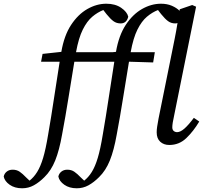

<svg xmlns="http://www.w3.org/2000/svg" viewBox="-188 -767 1096 1033"><path d="M-69 246Q-109 246 -136 227Q-163 208 -168 183Q-165 167 -152 156.5Q-139 146 -120 146Q-98 146 -82 157Q-66 168 -47 188L-29 205Q-18 196 -8 185Q2 174 12 158Q30 129 44 82.5Q58 36 71 -43Q88 -141 102.5 -238Q117 -335 133 -435H33L41 -477L142 -488Q157 -576 194.5 -633Q232 -690 282 -718.5Q332 -747 384 -747Q432 -747 464 -725Q496 -703 502 -677Q493 -641 461 -641Q439 -641 422.5 -653Q406 -665 385 -691L368 -713Q337 -701 308.5 -677Q280 -653 257.5 -608Q235 -563 221 -486H417L436 -488Q451 -576 488.5 -633Q526 -690 576 -718.5Q626 -747 678 -747Q711 -747 736.5 -736Q762 -725 778 -709Q778 -711 778.5 -713Q779 -715 779 -717L846 -740L867 -731L749 -146Q739 -102 739 -82Q739 -69 746.5 -62.5Q754 -56 765 -56Q782 -56 803.5 -74.5Q825 -93 855 -133L884 -113Q853 -61 814.5 -24Q776 13 723 13Q693 13 674 -4.5Q655 -22 655 -55Q655 -69 657.5 -85.5Q660 -102 665 -129L736 -480Q744 -520 752 -559.5Q760 -599 767 -643Q764 -642 761 -641.5Q758 -641 755 -641Q733 -641 716.5 -653Q700 -665 679 -691L662 -713Q631 -701 602.5 -677Q574 -653 551.5 -608Q529 -563 515 -486H645L636 -431L506 -435Q490 -340 474 -239Q458 -138 440 -43Q425 42 403 96.5Q381 151 345 186Q317 214 288 230Q259 246 225 246Q185 246 158 227Q131 208 126 183Q129 167 142 156.5Q155 146 174 146Q196 146 212 157Q228 168 247 188L265 205Q276 196 286 185Q296 174 306 158Q324 129 338 82.5Q352 36 365 -43Q382 -141 396.5 -238Q411 -335 427 -435H212Q196 -339 180 -238.5Q164 -138 146 -43Q131 42 109 96.5Q87 151 51 186Q23 214 -6 230Q-35 246 -69 246Z"/></svg>

Font: Source Serif 4 SmText
Style: Italic
Weight: 400
Italic angle: -12°
Designer: Frank Grießhammer
Foundry: Adobe
Version: Version 4.005;hotconv 1.1.0;makeotfexe 2.6.0